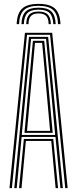

<svg xmlns="http://www.w3.org/2000/svg" viewBox="-20 -969 397 989"><path d="M28.8 0 108.5 -800H248.8L328.5 0H316L238 -789.8H119.2L41.2 0ZM53.5 0 129.2 -779.2H228L303.8 0H291.2L265.8 -263.5H91.5L66 0ZM92 -273.8H264.2L243 -500.8L217.2 -768.8H140L113.8 -500.8ZM106 -284.5 125.8 -500.8 149.5 -758.8H207.8L231.8 -500.8L251.5 -284.5ZM119.2 -295H238L219.5 -500.8L197 -748.2H160.2L137.8 -500.8ZM78.2 0 103 -253.5H254.2L279 0H266.5L244 -243.2H113.2L90.8 0ZM178.5 -949Q120.2 -949 94.1 -924.8Q68 -900.5 65.8 -844.8H78.2Q80 -895.2 103.4 -917.1Q126.8 -939 178.5 -939Q230.5 -939 253.9 -917.1Q277.2 -895.2 279 -844.8H291.5Q289.2 -900.5 263.1 -924.8Q237 -949 178.5 -949ZM178.5 -929.5Q133 -929.5 112.5 -909.8Q92 -890 90.5 -844.8H102.8Q104.2 -884.8 121.8 -902Q139.2 -919.2 178.5 -919.2Q217.8 -919.2 235.4 -902Q253 -884.8 254.5 -844.8H266.8Q265 -890 244.6 -909.8Q224.2 -929.5 178.5 -929.5ZM178.5 -909.5Q146 -909.5 131.1 -894.5Q116.2 -879.5 115 -844.8H126.8Q127.2 -874.2 139.6 -887Q152 -899.8 178.5 -899.8Q205.5 -899.8 217.8 -887Q230 -874.2 230.5 -844.8H242Q240.8 -879.5 226 -894.5Q211.2 -909.5 178.5 -909.5Z"/></svg>

Font: Big Shoulders Inline Text Light
Style: Regular
Weight: 300
Designer: Patric King
Foundry: XO Type Co
Version: Version 1.000